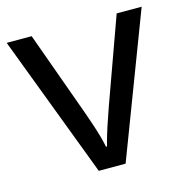

<svg xmlns="http://www.w3.org/2000/svg" viewBox="-85 -617 678 698"><g transform="rotate(-15 254.0 -268.0)"><path d="M203 0 0 -536H94L208 -220Q216 -198 225 -171Q234 -144 241 -119.5Q248 -95 251 -78H255Q259 -95 266.5 -120Q274 -145 283.5 -172Q293 -199 300 -220L414 -536H508L304 0Z"/></g></svg>

Font: Noto Sans Tai Viet
Style: Regular
Weight: 400
Designer: Monotype Design Team
Foundry: Monotype Imaging Inc.
Version: Version 2.003; ttfautohint (v1.8.4.7-5d5b)